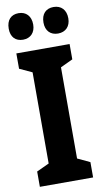

<svg xmlns="http://www.w3.org/2000/svg" viewBox="-101 -967 540 1012"><g transform="rotate(-10 169.5 -460.5)"><path d="M10 -849C10 -804 35 -779 75 -779C115 -779 141 -806 141 -849C141 -894 115 -921 75 -921C35 -921 10 -896 10 -849ZM196 -849C196 -805 222 -779 262 -779C303 -779 329 -806 329 -849C329 -894 303 -921 262 -921C222 -921 196 -896 196 -849ZM312 0V-82L246 -113V-601L312 -632V-714H27V-632L94 -601V-113L27 -82V0Z"/></g></svg>

Font: Noto Sans Arabic UI XCn XBd
Style: Regular
Weight: 800
Width: 2
Designer: Monotype Design Team, Nadine Chahine and Nizar Qandah
Foundry: Monotype Imaging Inc.
Version: Version 2.010